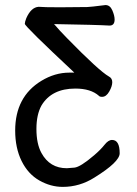

<svg xmlns="http://www.w3.org/2000/svg" viewBox="-20 -729 540 759"><path d="M228 9.8Q180.2 9.8 135.5 -15.6Q90.8 -41 65.4 -92.5Q40 -144 40 -212.9Q40 -346.2 143.1 -409.2Q196.8 -441.9 253.9 -441.9H273.9Q78.1 -625 78.1 -634.8Q78.1 -642.1 84 -657.2Q103 -700.2 132.8 -702.1Q151.9 -700.2 216.8 -700.2L325.2 -701.2Q335 -701.2 397 -709Q415 -709 424.1 -688Q433.1 -667 433.1 -651.9Q433.1 -627.9 413.1 -627.9Q365.2 -630.9 193.8 -633.8Q214.8 -608.9 245.1 -578.1Q371.1 -449.2 410.2 -426.8Q423.8 -419.9 423.8 -404.1Q423.8 -388.2 411.9 -367.2Q399.9 -346.2 383.8 -346.2Q374 -346.2 371.1 -350.1Q338.9 -378.9 277.8 -378.9Q184.1 -378.9 144 -312Q124 -275.9 124 -219.2Q124 -160.2 144 -124Q176.8 -64 244.1 -64Q251 -64 274.4 -66.4Q297.9 -68.8 352.1 -115.2Q377.9 -137.2 393.1 -156.5Q408.2 -175.8 422.9 -175.8Q453.1 -175.8 453.1 -123Q453.1 -88.9 353 -26.9Q294.9 9.8 228 9.8Z"/></svg>

Font: LXGW WenKai Mono GB Screen
Style: Regular
Weight: 400
Monospace: yes
Designer: LXGW / Fontworks Inc.
Foundry: LXGW / Fontworks Inc.
Version: Version 1.510;January 18,2025